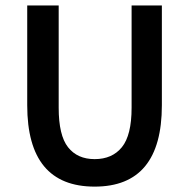

<svg xmlns="http://www.w3.org/2000/svg" viewBox="-20 -674 695 706"><path d="M328.1 12.2Q80.1 12.2 80.1 -287.1V-653.8H195.8V-277.8Q195.8 -176.3 230.2 -132.6Q264.6 -88.9 328.1 -88.9Q392.6 -88.9 428.2 -132.8Q463.9 -176.8 463.9 -277.8V-653.8H575.2V-287.1Q575.2 12.2 328.1 12.2Z"/></svg>

Font: Toshiba Sans Medium
Style: Regular
Weight: 500
Designer: Paul D. Hunt
Foundry: Toshiba Corporation
Version: Version 2.020;PS 2.0;hotconv 1.0.86;makeotf.lib2.5.63406